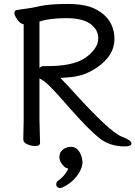

<svg xmlns="http://www.w3.org/2000/svg" viewBox="-20 -729 686 973"><path d="M285 224Q277 224 271 219.5Q265 215 265 204Q265 194 274 187Q292 175 306.5 157Q321 139 326 125Q324 124 321 124Q310 121 305 115Q281 92 281 67Q281 42 299 28.5Q317 15 340 15Q363 15 378.5 35Q394 55 398 90Q398 127 368 165Q338 203 296 221Q288 224 286.5 224Q285 224 285 224ZM646 -2Q646 13 612 13Q536 13 483 -29.5Q430 -72 343 -170L275 -247Q221 -306 201 -319Q189 -327 180 -332V-121L183 -5Q183 11 159 11Q140 11 120 3Q98 -6 98 -23L100 -120V-606Q79 -609 61 -640Q53 -653 53 -663Q53 -677 66 -678Q86 -682 112 -685Q138 -688 185.5 -698.5Q233 -709 322.5 -709Q412 -709 462.5 -683.5Q513 -658 536.5 -619Q560 -580 560 -531.5Q560 -483 530.5 -442.5Q501 -402 448.5 -372.5Q396 -343 337 -338Q301 -335 286 -334Q314 -306 350 -266Q540 -56 599 -36Q624 -26 635 -18Q646 -10 646 -2ZM180 -385Q190 -394 201 -394H221Q341 -394 403 -430Q437 -451 457.5 -478.5Q478 -506 478 -534Q478 -579 438 -608Q398 -637 315.5 -637Q233 -637 180 -620Z"/></svg>

Font: Moon Stars Kai
Style: Bold
Weight: 700
Designer: GuiWonder
Version: Version 1.101